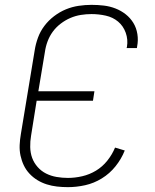

<svg xmlns="http://www.w3.org/2000/svg" viewBox="-20 -763 640 791"><path d="M260 8Q237 8 215 5.5Q193 3 172.5 -3.5Q152 -10 134 -21Q116 -32 101.5 -47.5Q87 -63 78 -82Q69 -101 64.5 -122Q60 -143 61 -165.5Q62 -188 66 -211L123 -556Q127 -582 136.5 -608Q146 -634 163 -656.5Q180 -679 203 -696.5Q226 -714 251.5 -724.5Q277 -735 304 -739Q331 -743 357 -743Q383 -743 408 -740Q433 -737 456 -728Q479 -719 498 -704Q517 -689 529.5 -668.5Q542 -648 546 -622.5Q550 -597 545 -572Q545 -570 544.5 -568.5Q544 -567 544 -565H502Q502 -566 502 -567.5Q502 -569 503 -570Q508 -600 498 -628Q488 -656 466.5 -674Q445 -692 416 -698.5Q387 -705 357 -705Q335 -705 313 -701.5Q291 -698 270 -689Q249 -680 230 -665.5Q211 -651 197.5 -632.5Q184 -614 176 -592.5Q168 -571 165 -549L138 -387H369L363 -348H131L108 -204Q104 -181 104.5 -157Q105 -133 112.5 -112.5Q120 -92 135 -75Q150 -58 170 -48Q190 -38 213 -34Q236 -30 260 -30Q289 -30 319 -37Q349 -44 375.5 -60Q402 -76 422 -101Q442 -126 454 -155L494 -143Q480 -108 456 -78Q432 -48 399.5 -28Q367 -8 331 0Q295 8 260 8Z"/></svg>

Font: Iosevka Curly XLtEx
Style: Italic
Weight: 200
Width: 7
Italic angle: -9°
Monospace: yes
Designer: Belleve Invis
Foundry: Belleve Invis
Version: Version 11.1.0; ttfautohint (v1.8.3)